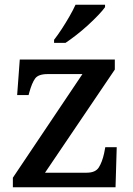

<svg xmlns="http://www.w3.org/2000/svg" viewBox="-20 -786 557 806"><path d="M34 0V-40L326 -475H180Q141 -475 127.5 -456.5Q114 -438 103 -398L100 -387H52L63 -536H462V-494L169 -61H344Q381 -61 395 -83.5Q409 -106 417 -142L422 -168H470L465 0ZM207 -619Q222 -638 239 -664Q256 -690 271.5 -717Q287 -744 297 -766H421V-756Q412 -743 393 -723Q374 -703 350 -681Q326 -659 301 -639.5Q276 -620 255 -606H207Z"/></svg>

Font: Noto Rashi Hebrew Medium
Style: Regular
Weight: 500
Version: Version 1.006